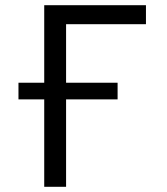

<svg xmlns="http://www.w3.org/2000/svg" viewBox="-20 -718 640 738"><path d="M150 -400V-698H541V-625H234V-400H432V-336H234V0H150V-336H51V-400Z"/></svg>

Font: iA Writer Mono V
Style: Regular
Weight: 400
Designer: Mike Abbink, Paul van der Laan, Pieter van Rosmalen
Foundry: Bold Monday
Version: Version 2.000